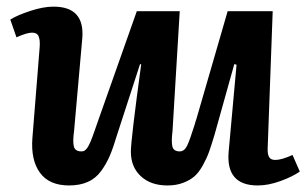

<svg xmlns="http://www.w3.org/2000/svg" viewBox="-20 -547 927 581"><path d="M11.2 -487.8Q32.2 -501 71.5 -513.9Q110.8 -526.9 142.1 -526.9Q236.8 -526.9 229 -431.2L204.1 -149.9Q199.7 -118.2 203.6 -103.5Q207.5 -88.9 226.1 -88.9Q230 -88.9 232.9 -89.8Q235.8 -90.8 238.8 -93.5Q241.7 -96.2 243.9 -99.1Q246.1 -102.1 249 -107.7Q252 -113.3 253.9 -118.2Q255.9 -123 259.3 -131.8Q262.7 -140.6 265.1 -147.9Q267.6 -155.3 272 -167.7Q276.4 -180.2 279.8 -189.9L394 -513.2H523.9L502 -149.9Q498 -118.2 501.7 -103.5Q505.4 -88.9 523.9 -88.9Q537.6 -88.9 545.9 -105.5Q554.2 -122.1 569.3 -170.4Q570.3 -174.8 571 -177Q571.8 -179.2 573 -182.9Q574.2 -186.5 575.2 -189.9L668.9 -513.2H805.2L790 -99.1Q789.1 -81.1 794.2 -72Q799.3 -63 813 -63Q832 -63 865.2 -78.1L887.2 -27.8Q864.7 -12.2 828.4 1Q792 14.2 759.8 14.2Q663.1 14.2 671.9 -87.9L695.8 -351.1L689 -353L628.9 -138.2Q619.6 -107.4 612.8 -88.1Q606 -68.8 594 -47.1Q582 -25.4 568.4 -13.4Q554.7 -1.5 533.9 6.3Q513.2 14.2 486.8 14.2Q436 14.2 406 -13.9Q376 -42 376 -87.9Q376 -123.5 407.2 -352.1L403.8 -353L334 -138.2Q322.8 -100.6 312.7 -76.7Q302.7 -52.7 286.4 -30Q270 -7.3 245.8 3.4Q221.7 14.2 189 14.2Q128.9 14.2 100.8 -24.4Q72.8 -63 78.1 -129.9L100.1 -404.8Q101.6 -425.8 96.9 -437Q92.3 -448.2 77.1 -448.2Q61.5 -448.2 29.8 -434.1Z"/></svg>

Font: Literata Book
Style: Bold Italic
Weight: 700
Italic angle: -3°
Designer: Latin by Veronika Burian and Jose Scaglione. Greek by Irene Vlachou. Cyrillic by Vera Evstafieva
Foundry: TypeTogether
Version: Version 1.003;PS 001.003;hotconv 1.0.88;makeotf.lib2.5.64775